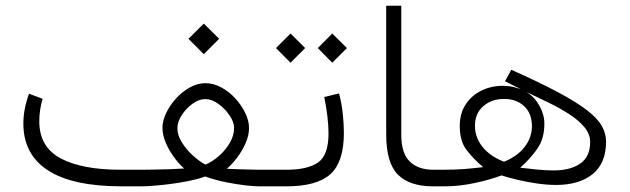

<svg xmlns="http://www.w3.org/2000/svg" viewBox="-20 -658 2223 678"><path d="M645.5 -521 699.7 -574.7 753.9 -521 699.7 -466.8ZM481.4 -58.6Q495.1 -58.6 523.2 -59.1Q551.3 -59.6 581.1 -60.5Q610.8 -61.5 630.4 -63Q612.3 -78.6 594.7 -102.5Q577.1 -126.5 565.4 -153.8Q553.7 -181.2 553.7 -207Q553.7 -231 566.4 -258.1Q579.1 -285.2 600.8 -309.3Q622.6 -333.5 649.7 -348.9Q676.8 -364.3 705.1 -364.3Q734.4 -364.3 762 -349.1Q789.6 -334 811.5 -309.8Q833.5 -285.6 846.4 -258.3Q859.4 -231 859.4 -206.1Q859.4 -180.2 847.4 -152.8Q835.4 -125.5 817.6 -101.8Q799.8 -78.1 781.2 -62Q807.1 -61 840.6 -59.8Q874 -58.6 892.6 -58.6H938.5V0H893.6Q876.5 0 845 -3.7Q813.5 -7.3 776.1 -14.9Q738.8 -22.5 704.6 -34.7Q678.7 -25.4 646 -18.8Q613.3 -12.2 580.6 -8.1Q547.9 -3.9 521.2 -2Q494.6 0 480.5 0H410.2Q236.3 0 149.4 -56.4Q62.5 -112.8 62.5 -221.7Q62.5 -249 67.9 -275.6Q73.2 -302.2 82.5 -327.1L130.4 -309.1Q118.7 -269.5 118.7 -229Q119.1 -138.7 194.6 -98.6Q270 -58.6 405.3 -58.6ZM705.1 -308.1Q682.6 -308.1 659.9 -291.7Q637.2 -275.4 621.8 -251.5Q606.4 -227.5 606.4 -205.1Q606.4 -180.2 622.8 -154.3Q639.2 -128.4 662.4 -107.7Q685.5 -86.9 705.6 -76.7Q729 -86.4 752.4 -106.7Q775.9 -127 791.3 -153.1Q806.6 -179.2 806.6 -206.1Q806.6 -227.1 790.5 -250.7Q774.4 -274.4 751 -291.3Q727.5 -308.1 705.1 -308.1Z M1177.2 -328.1Q1186.5 -293.5 1190.4 -256.8Q1194.3 -220.2 1194.3 -188.5Q1194.3 -85.9 1146.7 -43Q1099.1 0 991.7 0H918.9V-58.6H991.7Q1065.9 -58.6 1103 -84.2Q1140.1 -109.9 1140.1 -187Q1140.1 -213.9 1136 -248.3Q1131.8 -282.7 1125 -315.4ZM1102.1 -488.3 1153.3 -539.6 1205.1 -488.3 1153.3 -436.5ZM954.6 -488.3 1005.9 -539.6 1057.6 -488.3 1005.9 -436.5Z M1523.9 0H1509.3Q1426.3 0 1385 -41.5Q1343.8 -83 1343.8 -183.1V-637.7H1397V-182.6Q1397 -116.7 1427 -87.6Q1457 -58.6 1509.3 -58.6H1523.9Z M1785.6 -411.6Q1886.2 -366.7 1951.4 -331.8Q2016.6 -296.9 2053.5 -268.3Q2090.3 -239.7 2105.2 -213.1Q2120.1 -186.5 2120.1 -157.7Q2120.1 -81.5 2072.8 -43.2Q2025.4 -4.9 1943.4 -4.9Q1911.1 -4.9 1875 -10.3Q1838.9 -15.6 1806.2 -23.4Q1773.4 -31.2 1751 -38.6Q1710.9 -23.4 1656.2 -11.7Q1601.6 0 1550.8 0H1504.4V-58.6H1544.9Q1585.9 -58.6 1618.2 -61Q1650.4 -63.5 1686 -67.9Q1651.9 -96.7 1627.7 -128.2Q1603.5 -159.7 1603.5 -212.9Q1603.5 -257.3 1624.3 -289.1Q1645 -320.8 1679.7 -337.9Q1714.4 -355 1755.9 -355Q1765.6 -355 1779.5 -353.3Q1793.5 -351.6 1818.8 -343.3L1763.2 -371.1ZM1839.4 -333Q1868.2 -314.9 1885.3 -283.9Q1902.3 -252.9 1902.3 -221.2Q1902.3 -168 1877 -132.1Q1851.6 -96.2 1816.9 -65.9Q1843.3 -62.5 1875.5 -59.3Q1907.7 -56.2 1935.1 -56.2Q1993.7 -56.2 2028.8 -80.3Q2064 -104.5 2064 -156.2Q2064 -184.6 2043.9 -208.7Q2023.9 -232.9 1990.7 -254.4Q1957.5 -275.9 1918 -295.2Q1878.4 -314.5 1839.4 -333ZM1759.8 -86.9Q1806.2 -105.5 1832 -138.4Q1857.9 -171.4 1858.4 -211.4Q1858.4 -257.8 1830.8 -283.2Q1803.2 -308.6 1760.3 -308.6Q1715.8 -308.6 1686.5 -283Q1657.2 -257.3 1657.2 -213.9Q1657.2 -172.4 1684.3 -138.9Q1711.4 -105.5 1759.8 -86.9Z"/></svg>

Font: Vazir Thin FD-UI
Style: Thin-FD-UI
Weight: 100
Designer: Saber Rastikerdar
Foundry: Saber Rastikerdar
Version: Version 30.1.0